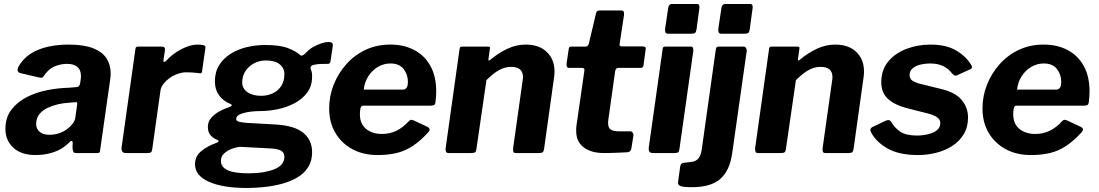

<svg xmlns="http://www.w3.org/2000/svg" viewBox="-20 -762 5470 956"><path d="M321 -49Q289 -18 246.5 -4Q204 10 157 10Q86 10 46.5 -26.5Q7 -63 7 -120Q7 -177 36.5 -215.5Q66 -254 112.5 -278Q159 -302 214.5 -313Q270 -324 321 -325L357 -328Q376 -328 379 -347L382 -368Q383 -372 383 -376.5Q383 -381 383 -384Q383 -414 365 -429Q347 -444 314 -444Q282 -444 251 -431Q220 -418 197 -382Q194 -377 189.5 -375.5Q185 -374 175 -376L78 -399Q72 -401 68.5 -408Q65 -415 73 -432Q106 -488 170 -514Q234 -540 322 -540Q397 -540 443 -522Q489 -504 510 -472Q531 -440 531 -397Q531 -390 530.5 -383Q530 -376 529 -368L479 -18Q478 -5 475 -2.5Q472 0 461 0H358Q348 0 345 -7Q342 -14 341 -26L342 -52Q340 -70 321 -49ZM364 -241Q365 -249 363.5 -251.5Q362 -254 354 -253L318 -250Q297 -249 270 -243Q243 -237 218 -225.5Q193 -214 176.5 -194Q160 -174 160 -144Q160 -121 177 -106Q194 -91 225 -91Q253 -91 275.5 -99Q298 -107 314 -119Q331 -132 342 -146.5Q353 -161 355 -176Z M606 0Q594 0 589 -7.5Q584 -15 585 -25L654 -516Q655 -525 658 -527.5Q661 -530 668 -530H787Q795 -530 799 -525Q803 -520 801 -509L794 -464Q793 -454 796.5 -453.5Q800 -453 807 -459Q830 -484 857.5 -502Q885 -520 912.5 -530Q940 -540 963 -540Q983 -540 993.5 -537Q1004 -534 1003 -525L987 -413Q986 -402 983.5 -399Q981 -396 975 -397Q955 -400 936.5 -401Q918 -402 907 -402Q887 -402 865.5 -394.5Q844 -387 825 -373.5Q806 -360 793.5 -343.5Q781 -327 779 -311L738 -19Q736 -6 731 -3Q726 0 712 0H606Z M1210 174Q1089 174 1020 143Q951 112 951 56Q951 16 982 -9.5Q1013 -35 1056 -50Q1066 -53 1068 -58Q1070 -63 1060 -66Q1038 -76 1026.5 -91Q1015 -106 1015 -130Q1015 -156 1031.5 -175Q1048 -194 1072.5 -207.5Q1097 -221 1120 -228Q1131 -232 1133.5 -236.5Q1136 -241 1126 -245Q1090 -260 1070 -288.5Q1050 -317 1050 -356Q1050 -404 1071.5 -438Q1093 -472 1129 -494.5Q1165 -517 1209.5 -527.5Q1254 -538 1301 -538Q1373 -538 1413.5 -522.5Q1454 -507 1474 -488Q1481 -482 1490 -488Q1499 -494 1506 -502Q1521 -518 1541 -529Q1561 -540 1581 -546.5Q1601 -553 1615 -553Q1626 -553 1632 -549.5Q1638 -546 1637 -534L1627 -466Q1626 -452 1621.5 -447.5Q1617 -443 1608 -444Q1593 -444 1577 -443.5Q1561 -443 1553 -441Q1519 -437 1528 -416Q1531 -410 1532.5 -401.5Q1534 -393 1534 -381Q1534 -334 1510 -301.5Q1486 -269 1447.5 -248.5Q1409 -228 1364 -218.5Q1319 -209 1276 -209Q1268 -209 1249 -208Q1230 -207 1208.5 -203Q1187 -199 1171.5 -191Q1156 -183 1156 -169Q1156 -160 1169.5 -156Q1183 -152 1212 -150L1354 -142Q1448 -136 1491 -100Q1534 -64 1534 -4Q1534 39 1514.5 70Q1495 101 1461.5 121Q1428 141 1386 152.5Q1344 164 1298.5 169Q1253 174 1210 174ZM1218 101Q1258 101 1291 95.5Q1324 90 1347 80.5Q1370 71 1383 55.5Q1396 40 1396 19Q1396 -2 1380 -11.5Q1364 -21 1326 -23L1174 -31Q1155 -29 1133 -20.5Q1111 -12 1095.5 2.5Q1080 17 1080 39Q1080 70 1113.5 85.5Q1147 101 1218 101ZM1280 -285Q1311 -285 1337.5 -297Q1364 -309 1380 -333.5Q1396 -358 1396 -392Q1396 -423 1372.5 -442Q1349 -461 1303 -461Q1272 -461 1245.5 -447Q1219 -433 1202.5 -408.5Q1186 -384 1186 -351Q1186 -322 1211.5 -303.5Q1237 -285 1280 -285Z M1860 10Q1788 10 1734 -19.5Q1680 -49 1649.5 -101Q1619 -153 1619 -222Q1619 -284 1641.5 -340.5Q1664 -397 1704.5 -442.5Q1745 -488 1800.5 -514Q1856 -540 1923 -540Q1992 -540 2043.5 -512.5Q2095 -485 2123.5 -433Q2152 -381 2152 -307Q2152 -294 2151 -280Q2150 -266 2148 -251Q2147 -243 2142 -239.5Q2137 -236 2125 -236H1788Q1778 -236 1775 -223Q1772 -210 1772 -193Q1772 -145 1803 -120Q1834 -95 1882 -95Q1920 -95 1953 -110.5Q1986 -126 2018 -161Q2023 -166 2028.5 -165.5Q2034 -165 2041 -162L2107 -131Q2127 -122 2114 -105Q2074 -61 2035.5 -35.5Q1997 -10 1954.5 0Q1912 10 1860 10ZM1987 -316Q1997 -316 2004 -324.5Q2011 -333 2011 -355Q2011 -391 1989.5 -418.5Q1968 -446 1924 -446Q1891 -446 1862 -429Q1833 -412 1814 -382.5Q1795 -353 1791 -316Z M2213 0Q2203 0 2200.5 -7.5Q2198 -15 2199 -25L2268 -516Q2269 -525 2272 -527.5Q2275 -530 2282 -530H2410Q2416 -530 2418.5 -527.5Q2421 -525 2419 -517L2412 -467Q2411 -455 2422 -465Q2463 -499 2507 -519.5Q2551 -540 2597 -540Q2665 -540 2703 -503Q2741 -466 2741 -406Q2741 -399 2740.5 -392Q2740 -385 2739 -378L2689 -20Q2687 -8 2682 -4Q2677 0 2664 0H2549Q2538 0 2536 -7Q2534 -14 2535 -25L2582 -359Q2583 -365 2583.5 -370Q2584 -375 2584 -378Q2584 -403 2569.5 -416Q2555 -429 2525 -429Q2503 -429 2482.5 -421Q2462 -413 2442.5 -398.5Q2423 -384 2402 -363L2352 -19Q2350 -6 2344.5 -3Q2339 0 2325 0H2213Z M2987 0Q2923 0 2886 -28.5Q2849 -57 2849 -109Q2849 -115 2849 -121Q2849 -127 2850 -134L2890 -412Q2891 -419 2886.5 -421.5Q2882 -424 2874 -424H2812Q2799 -424 2801 -446L2812 -519Q2813 -527 2816.5 -528.5Q2820 -530 2828 -530H2897Q2902 -530 2906.5 -534.5Q2911 -539 2912 -545L2948 -697Q2951 -710 2967 -710H3075Q3082 -710 3085 -705Q3088 -700 3087 -687L3065 -542Q3064 -537 3067 -534Q3070 -531 3075 -531H3178Q3186 -531 3191.5 -528Q3197 -525 3195 -517L3184 -437Q3183 -429 3179.5 -426.5Q3176 -424 3165 -424H3059Q3046 -424 3043 -408L3009 -166Q3008 -161 3008 -157Q3008 -153 3008 -148Q3008 -125 3021.5 -116.5Q3035 -108 3065 -108H3119Q3126 -108 3130.5 -101Q3135 -94 3134 -87L3124 -25Q3122 -6 3105 -4Q3088 -3 3066.5 -2Q3045 -1 3024 -0.5Q3003 0 2987 0Z M3363 -20Q3361 -6 3356 -3Q3351 0 3337 0H3231Q3218 0 3213.5 -7Q3209 -14 3210 -25L3279 -515Q3280 -525 3283 -527.5Q3286 -530 3294 -530H3421Q3428 -530 3430.5 -523Q3433 -516 3432 -508ZM3448 -615Q3446 -602 3440.5 -598Q3435 -594 3421 -594H3306Q3296 -594 3293 -602Q3290 -610 3292 -621L3307 -722Q3310 -742 3325 -742H3452Q3459 -742 3461.5 -735Q3464 -728 3462 -719Z M3626 -1Q3614 87 3567 128.5Q3520 170 3426 170Q3381 170 3367.5 164Q3354 158 3356 145L3367 66Q3368 60 3371 55.5Q3374 51 3382 49L3424 44Q3443 42 3456 28.5Q3469 15 3474 -17L3544 -515Q3546 -525 3549 -527.5Q3552 -530 3560 -530H3682Q3690 -530 3694.5 -523Q3699 -516 3698 -508L3626 -1ZM3713 -615Q3711 -602 3705.5 -598Q3700 -594 3686 -594H3571Q3561 -594 3558 -602Q3555 -610 3557 -621L3572 -722Q3575 -742 3590 -742H3717Q3724 -742 3726.5 -735Q3729 -728 3727 -719Z M3754 0Q3744 0 3741.5 -7.5Q3739 -15 3740 -25L3809 -516Q3810 -525 3813 -527.5Q3816 -530 3823 -530H3951Q3957 -530 3959.5 -527.5Q3962 -525 3960 -517L3953 -467Q3952 -455 3963 -465Q4004 -499 4048 -519.5Q4092 -540 4138 -540Q4206 -540 4244 -503Q4282 -466 4282 -406Q4282 -399 4281.5 -392Q4281 -385 4280 -378L4230 -20Q4228 -8 4223 -4Q4218 0 4205 0H4090Q4079 0 4077 -7Q4075 -14 4076 -25L4123 -359Q4124 -365 4124.5 -370Q4125 -375 4125 -378Q4125 -403 4110.5 -416Q4096 -429 4066 -429Q4044 -429 4023.5 -421Q4003 -413 3983.5 -398.5Q3964 -384 3943 -363L3893 -19Q3891 -6 3885.5 -3Q3880 0 3866 0H3754Z M4551 10Q4454 10 4396 -24.5Q4338 -59 4316 -106Q4309 -121 4323 -129L4388 -160Q4398 -165 4405.5 -164Q4413 -163 4419 -153Q4434 -126 4462.5 -106.5Q4491 -87 4547 -87Q4560 -87 4579.5 -89.5Q4599 -92 4617.5 -98.5Q4636 -105 4649 -117.5Q4662 -130 4662 -150Q4662 -165 4648 -176.5Q4634 -188 4600 -197L4501 -222Q4434 -239 4401 -270Q4368 -301 4368 -352Q4368 -414 4402.5 -455.5Q4437 -497 4493 -518.5Q4549 -540 4613 -540Q4692 -540 4742 -510Q4792 -480 4816 -438Q4820 -433 4819.5 -427Q4819 -421 4811 -417L4745 -387Q4738 -384 4733 -386Q4728 -388 4718 -399Q4704 -419 4677 -432.5Q4650 -446 4610 -446Q4587 -446 4563.5 -440.5Q4540 -435 4524.5 -422Q4509 -409 4509 -388Q4509 -374 4518 -364.5Q4527 -355 4556 -346L4666 -319Q4738 -302 4769 -263.5Q4800 -225 4800 -177Q4800 -129 4778.5 -93.5Q4757 -58 4721 -35Q4685 -12 4640.5 -1Q4596 10 4551 10Z M5113 10Q5041 10 4987 -19.5Q4933 -49 4902.5 -101Q4872 -153 4872 -222Q4872 -284 4894.5 -340.5Q4917 -397 4957.5 -442.5Q4998 -488 5053.5 -514Q5109 -540 5176 -540Q5245 -540 5296.5 -512.5Q5348 -485 5376.5 -433Q5405 -381 5405 -307Q5405 -294 5404 -280Q5403 -266 5401 -251Q5400 -243 5395 -239.5Q5390 -236 5378 -236H5041Q5031 -236 5028 -223Q5025 -210 5025 -193Q5025 -145 5056 -120Q5087 -95 5135 -95Q5173 -95 5206 -110.5Q5239 -126 5271 -161Q5276 -166 5281.5 -165.5Q5287 -165 5294 -162L5360 -131Q5380 -122 5367 -105Q5327 -61 5288.5 -35.5Q5250 -10 5207.5 0Q5165 10 5113 10ZM5240 -316Q5250 -316 5257 -324.5Q5264 -333 5264 -355Q5264 -391 5242.5 -418.5Q5221 -446 5177 -446Q5144 -446 5115 -429Q5086 -412 5067 -382.5Q5048 -353 5044 -316Z"/></svg>

Font: Libre Franklin Thin
Style: Bold Italic
Weight: 700
Italic angle: -8°
Version: Version 3.000